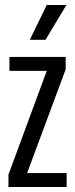

<svg xmlns="http://www.w3.org/2000/svg" viewBox="-20 -752 301 772"><path d="M14 -50 168 -467H18V-523H244V-473L89 -56H248V0H14ZM168 -732H247L163 -592H100Z"/></svg>

Font: Mona Sans Condensed
Style: Regular
Weight: 400
Width: 3
Designer: Deni Anggara
Foundry: GitHub
Version: Version 2.000